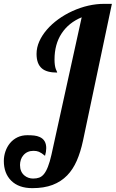

<svg xmlns="http://www.w3.org/2000/svg" viewBox="-100 -770 601 997"><path d="M-42 168Q-80.1 129.9 -80.1 65.9Q-80.1 40.5 -71.8 16.4Q-63.5 -7.8 -48.3 -26.4Q-32.2 -45.9 -9.5 -56.9Q13.2 -67.9 42 -67.9Q62 -67.9 77.4 -66.2Q92.8 -64.5 106 -58.6Q140.1 -43.5 140.1 -1Q140.1 18.1 133.8 39.1Q115.7 23.9 102.1 18.1Q90.3 13.2 74.2 13.2Q41 13.2 21.5 36.1Q12.7 45.9 8.3 59.3Q3.9 72.8 3.9 86.9Q3.9 122.6 27.3 141.6Q36.6 149.4 48.3 153.3Q60.1 157.2 71.8 157.2Q90.3 157.2 103.5 152.3Q116.7 147.5 127.4 134.8Q150.4 107.9 167 34.2L324.2 -680.2Q256.8 -652.3 220 -596.4Q183.1 -540.5 183.1 -460.9Q183.1 -429.7 189.9 -411.1Q191.9 -404.8 194.8 -399.9Q196.8 -396.5 196.8 -393.1Q142.6 -393.1 117.7 -414.6Q89.8 -438 89.8 -490.2Q89.8 -522.9 104 -554.9Q118.2 -586.9 144 -616.7Q168.5 -645 202.4 -669.7Q236.3 -694.3 275.9 -712.4Q358.9 -750 440.9 -750H481L331.1 -40Q318.4 19.5 298.6 64.7Q278.8 109.9 249 140.6Q217.3 173.3 172.9 190.2Q128.4 207 67.9 207Q-2.9 207 -42 168Z"/></svg>

Font: Pattaya
Style: Regular
Weight: 400
Designer: Pablo Impallari / Thai characters Designed by Thanarat Vachiruckul and Suppakit Chalermlarp
Foundry: Pablo Impallari
Version: Version 1.007;September 16, 2023;FontCreator 15.0.0.2934 64-